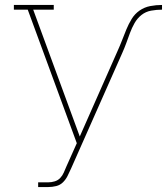

<svg xmlns="http://www.w3.org/2000/svg" viewBox="-20 -540 674 775"><path d="M134 215V196H175Q188 196 201 192Q214 188 223 178.5Q232 169 237.5 156.5Q243 144 248 132L290 38L92 -501H36V-520H197V-501H114L302 11L454 -333Q464 -355 472.5 -377Q481 -399 490 -421Q499 -443 511.5 -463.5Q524 -484 543.5 -497.5Q563 -511 586.5 -515.5Q610 -520 634 -520V-501Q612 -501 590 -497Q568 -493 551 -479.5Q534 -466 523 -446.5Q512 -427 504.5 -406.5Q497 -386 489.5 -365.5Q482 -345 473 -325L267 140Q260 155 253 169.5Q246 184 234.5 195.5Q223 207 207 211Q191 215 175 215Z"/></svg>

Font: Iosevka Etoile Thin
Style: Regular
Weight: 100
Designer: Belleve Invis
Foundry: Belleve Invis
Version: Version 22.1.2; ttfautohint (v1.8.4)